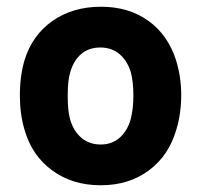

<svg xmlns="http://www.w3.org/2000/svg" viewBox="-20 -542 597 570"><path d="M279 8Q195 8 135 -36Q75 -80 53 -156Q39 -203 39 -258Q39 -317 53 -364Q76 -438 136 -480Q196 -522 280 -522Q362 -522 420 -480.5Q478 -439 502 -365Q518 -315 518 -260Q518 -206 504 -159Q482 -81 422.5 -36.5Q363 8 279 8ZM279 -113Q312 -113 335 -133Q358 -153 368 -188Q376 -220 376 -258Q376 -300 368 -329Q357 -363 334 -382Q311 -401 278 -401Q244 -401 221.5 -382Q199 -363 189 -329Q181 -305 181 -258Q181 -213 188 -188Q198 -153 221.5 -133Q245 -113 279 -113Z"/></svg>

Font: LinhAnh
Style: Bold
Weight: 700
Designer: Jeremy Tribby
Foundry: Tribby Type
Version: Version 1.408